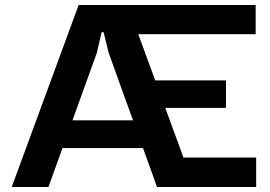

<svg xmlns="http://www.w3.org/2000/svg" viewBox="-20 -749 1083 769"><path d="M457 -612V-729H1004V-612ZM609 0V-118H1006V0ZM585 -317V-427H885V-317ZM27 0 295 -729H491L758 0H609L415 -538L395 -620H387L368 -538L174 0ZM216 -156 254 -267H530L568 -156Z"/></svg>

Font: Hubot Sans SemiBold
Style: Regular
Weight: 600
Designer: Deni Anggara
Foundry: GitHub, Inc., Subsidiary of Microsoft Corporation
Version: Version 2.000